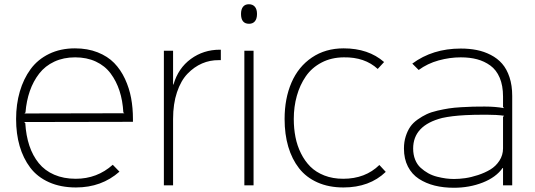

<svg xmlns="http://www.w3.org/2000/svg" viewBox="-20 -866 2498 897"><path d="M94.2 -335.9 561 -336.9 556.2 -340.8Q553.2 -396 538.3 -441.7Q523.4 -487.3 496.8 -522.9Q470.2 -558.6 427.7 -578.4Q385.3 -598.1 331.1 -598.1Q276.9 -598.1 233.9 -578.1Q190.9 -558.1 163.1 -522.2Q135.3 -486.3 119.4 -440.7Q103.5 -395 99.1 -340.8ZM601.1 -310.1V-296.9L92.8 -295.9L98.1 -291Q101.6 -232.4 117.2 -185.5Q132.8 -138.7 161.1 -103.8Q189.5 -68.8 233.4 -49.8Q277.3 -30.8 334 -30.8Q433.6 -30.8 506.8 -96.2L538.1 -64Q454.6 9.8 335 9.8Q263.7 9.8 209 -14.6Q154.3 -39.1 121.3 -82.8Q88.4 -126.5 71.8 -183.6Q55.2 -240.7 55.2 -310.1Q55.2 -378.9 72.5 -438.2Q89.8 -497.6 123 -543Q156.2 -588.4 209.5 -614.3Q262.7 -640.1 330.1 -640.1Q389.2 -640.1 436 -621.6Q482.9 -603 513.4 -571.8Q543.9 -540.5 564 -497.3Q584 -454.1 592.5 -408Q601.1 -361.8 601.1 -310.1Z M1011.7 -633.8V-585H1002Q960.9 -585.4 924.1 -569.6Q887.2 -553.7 856.2 -521.7Q825.2 -489.7 806.9 -435.3Q788.6 -380.9 788.6 -310.1V0H745.6V-628.9H788.6V-471.2H790.5Q812.5 -547.4 871.6 -590.6Q930.7 -633.8 1006.8 -633.8Z M1164.6 -628.9V0H1121.6V-628.9ZM1142.6 -846.2Q1160.6 -846.2 1170.7 -834.5Q1180.7 -822.8 1180.7 -800.8Q1180.7 -778.3 1170.9 -766.6Q1161.1 -754.9 1143.6 -754.9Q1106 -754.9 1106 -800.8Q1106 -822.8 1115.5 -834.5Q1125 -846.2 1142.6 -846.2Z M1752.4 -95.2 1782.2 -63Q1706.5 9.8 1584.5 9.8Q1516.1 9.8 1463.4 -13.7Q1410.6 -37.1 1377.2 -79.8Q1343.8 -122.6 1326.7 -180.7Q1309.6 -238.8 1309.6 -310.1Q1309.6 -405.8 1341.8 -480.2Q1374 -554.7 1437.3 -597.4Q1500.5 -640.1 1585.4 -640.1Q1701.2 -640.1 1774.4 -576.2L1744.6 -543.9Q1684.1 -599.6 1586.4 -598.1Q1527.8 -597.7 1482.2 -573.7Q1436.5 -549.8 1408.7 -509.3Q1380.9 -468.8 1366.7 -418Q1352.5 -367.2 1352.5 -310.1Q1352.5 -265.6 1360.4 -225.6Q1368.2 -185.5 1386 -149.7Q1403.8 -113.8 1429.9 -87.6Q1456.1 -61.5 1495.4 -46.1Q1534.7 -30.8 1583.5 -30.8Q1686.5 -30.8 1752.4 -95.2Z M2330.1 -319.8 2335 -325.2Q2301.8 -330.1 2252 -330.1Q2189.9 -330.1 2154.8 -328.1Q2089.8 -324.7 2045.9 -314.9Q1910.2 -280.3 1910.2 -171.9Q1910.2 -143.6 1919.4 -120.4Q1928.7 -97.2 1945.1 -82.3Q1961.4 -67.4 1980.7 -56.6Q2000 -45.9 2022.5 -40.3Q2044.9 -34.7 2064 -32.2Q2083 -29.8 2101.1 -29.8Q2125.5 -29.8 2153.3 -33.7Q2181.2 -37.6 2213.1 -48.1Q2245.1 -58.6 2270.8 -74Q2296.4 -89.4 2313.2 -115.2Q2330.1 -141.1 2330.1 -172.9ZM2373 -418V0H2330.1V-81.1H2328.1Q2297.4 -37.6 2235.4 -13.2Q2173.3 11.2 2100.1 11.2Q2051.8 11.2 2010.7 1Q1969.7 -9.3 1937 -30.5Q1904.3 -51.8 1885.7 -87.9Q1867.2 -124 1867.2 -171.9Q1867.2 -203.1 1875.5 -229Q1883.8 -254.9 1896.7 -273.7Q1909.7 -292.5 1931.2 -307.6Q1952.6 -322.8 1973.4 -332.5Q1994.1 -342.3 2023.9 -349.1Q2053.7 -356 2077.6 -359.6Q2101.6 -363.3 2135 -365.2Q2168.5 -367.2 2190.4 -367.7Q2212.4 -368.2 2244.1 -368.2Q2293.9 -368.2 2335 -360.8L2330.1 -366.2V-415Q2330.1 -466.3 2314.5 -502.9Q2298.8 -539.6 2270.8 -559.8Q2242.7 -580.1 2208.7 -589.1Q2174.8 -598.1 2132.8 -598.1Q2081.1 -598.1 2029.1 -583.7Q1977.1 -569.3 1936 -539.1L1906.2 -568.8Q2001 -639.2 2132.8 -639.2Q2172.9 -639.2 2207.3 -632.3Q2241.7 -625.5 2272.9 -609.4Q2304.2 -593.3 2325.9 -568.4Q2347.7 -543.5 2360.4 -505.1Q2373 -466.8 2373 -418Z"/></svg>

Font: Sinkin Sans 200 X Light
Style: Regular
Weight: 200
Designer: Keith Bates
Foundry: K-Type
Version: Sinkin Sans (version 1.0)  by Keith Bates   •   © 2014   www